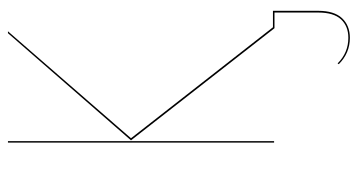

<svg xmlns="http://www.w3.org/2000/svg" viewBox="-232 -488 913 490"><g transform="rotate(-90 225.0 -243.5)"><path d="M105.5 -1V-680.2H109.4V-1ZM399.9 -3.9H441.9V111.8Q441.9 152.3 423.1 172.4Q404.3 192.4 373 192.4Q334 192.4 305.7 164.1L307.6 161.1Q335 188.5 373 188.5Q402.8 188.5 420.2 169.7Q437.5 150.9 437.5 111.8V0H397.5L111.3 -366.2L384.8 -680.2H389.6L116.7 -366.2Z"/></g></svg>

Font: Fira Sans Compressed Four
Style: Regular
Weight: 100
Width: 1
Designer: Carrois Corporate & Edenspiekermann AG
Foundry: Carrois Corporate GbR & Edenspiekermann AG
Version: Version 4.203;PS 004.203;hotconv 1.0.88;makeotf.lib2.5.64775